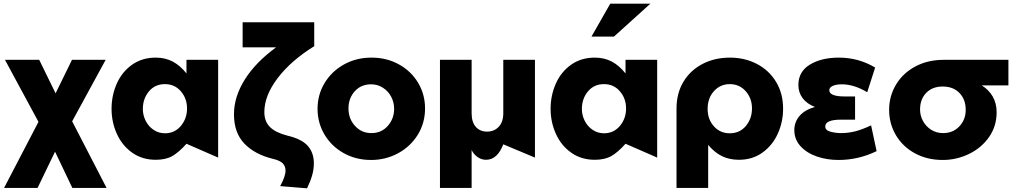

<svg xmlns="http://www.w3.org/2000/svg" viewBox="-20 -856 5508 1043"><path d="M282 -349 193 -531H7L189 -194L2 165H184L279 -32L373 165H559L372 -197L554 -531H371Z M876 -399Q929 -399 962.5 -360Q996 -321 996 -267Q996 -212 962.5 -172Q929 -132 876 -132Q842 -132 814.5 -150.5Q787 -169 771.5 -199.5Q756 -230 756 -264Q756 -320 789 -359.5Q822 -399 876 -399ZM1165 -531H993V-457Q959 -500 918.5 -521.5Q878 -543 826 -543Q752 -543 697.5 -504.5Q643 -466 614.5 -402Q586 -338 586 -265Q586 -193 614.5 -129.5Q643 -66 697.5 -27Q752 12 826 12Q881 12 916.5 -8.5Q952 -29 993 -75L1165 0Z M1416 -247Q1416 -197 1446 -166.5Q1476 -136 1542 -119Q1619 -101 1652 -63.5Q1685 -26 1685 31Q1685 64 1675.5 97Q1666 130 1648 167L1502 155Q1531 103 1531 70Q1531 47 1516 31.5Q1501 16 1463 7Q1364 -17 1307.5 -76Q1251 -135 1251 -235Q1251 -330 1309.5 -423.5Q1368 -517 1480 -599H1298V-735H1687V-605Q1562 -528 1489 -432.5Q1416 -337 1416 -247Z M2289 -267Q2289 -343 2251.5 -406Q2214 -469 2147.5 -506Q2081 -543 1998 -543Q1915 -543 1848 -505.5Q1781 -468 1743 -404.5Q1705 -341 1705 -265Q1705 -189 1742.5 -125.5Q1780 -62 1846.5 -24.5Q1913 13 1996 13Q2075 13 2142.5 -23.5Q2210 -60 2249.5 -124Q2289 -188 2289 -267ZM2121 -265Q2121 -211 2086.5 -172Q2052 -133 1998 -133Q1944 -133 1908.5 -172Q1873 -211 1873 -267Q1873 -322 1907 -360Q1941 -398 1996 -398Q2031 -398 2060 -379.5Q2089 -361 2105 -330.5Q2121 -300 2121 -265Z M2370 165V-531H2542V-241Q2542 -192 2565 -166.5Q2588 -141 2626 -141Q2664 -141 2689 -167Q2714 -193 2714 -241V-531H2886V0L2714 -72Q2682 12 2620 12Q2595 12 2574 -3Q2553 -18 2542 -41V165Z M3261 -399Q3314 -399 3347.5 -360Q3381 -321 3381 -267Q3381 -212 3347.5 -172Q3314 -132 3261 -132Q3227 -132 3199.5 -150.5Q3172 -169 3156.5 -199.5Q3141 -230 3141 -264Q3141 -320 3174 -359.5Q3207 -399 3261 -399ZM3550 -531H3378V-457Q3344 -500 3303.5 -521.5Q3263 -543 3211 -543Q3137 -543 3082.5 -504.5Q3028 -466 2999.5 -402Q2971 -338 2971 -265Q2971 -193 2999.5 -129.5Q3028 -66 3082.5 -27Q3137 12 3211 12Q3266 12 3301.5 -8.5Q3337 -29 3378 -75L3550 0ZM3193 -657H3315L3513 -836H3295Z M4065 -267Q4065 -322 4031 -360.5Q3997 -399 3944 -399Q3893 -399 3858.5 -361Q3824 -323 3824 -264Q3824 -208 3858 -170Q3892 -132 3944 -132Q3999 -132 4032 -172Q4065 -212 4065 -267ZM3945 -543Q4026 -543 4092 -508.5Q4158 -474 4196 -411Q4234 -348 4234 -266Q4234 -194 4205.5 -130.5Q4177 -67 4122.5 -27.5Q4068 12 3994 12Q3943 12 3902.5 -7.5Q3862 -27 3827 -69V165H3655V-266Q3655 -350 3693 -412.5Q3731 -475 3797 -509Q3863 -543 3945 -543Z M4549 -133Q4586 -133 4623.5 -142Q4661 -151 4712 -175L4742 -35Q4643 13 4535 13Q4472 13 4417 -6Q4362 -25 4328.5 -62Q4295 -99 4295 -149Q4295 -194 4324 -227Q4353 -260 4407 -275Q4363 -292 4340 -323Q4317 -354 4317 -394Q4317 -467 4379.5 -505Q4442 -543 4537 -543Q4644 -543 4734 -489L4691 -355Q4619 -398 4553 -398Q4523 -398 4504 -389.5Q4485 -381 4485 -366Q4485 -332 4569 -332H4625V-206H4549Q4463 -206 4463 -169Q4463 -148 4491.5 -140.5Q4520 -133 4549 -133Z M5394 -246Q5394 -170 5352.5 -111Q5311 -52 5243.5 -19.5Q5176 13 5101 13Q5017 13 4950.5 -23Q4884 -59 4847 -121.5Q4810 -184 4810 -259Q4810 -334 4847.5 -396.5Q4885 -459 4952.5 -495Q5020 -531 5106 -531H5458V-392H5313Q5351 -369 5372.5 -332Q5394 -295 5394 -246ZM5226 -259Q5226 -316 5192 -351Q5158 -386 5101 -386Q5045 -386 5011.5 -351.5Q4978 -317 4978 -261Q4978 -228 4994 -198.5Q5010 -169 5038.5 -151Q5067 -133 5103 -133Q5157 -133 5191.5 -169.5Q5226 -206 5226 -259Z"/></svg>

Font: Geom ExtraBold
Style: Bold
Weight: 800
Version: Version 1.102